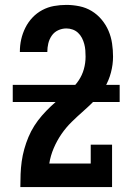

<svg xmlns="http://www.w3.org/2000/svg" viewBox="-20 -763 540 783"><path d="M63 0V-1Q63 -27 64 -53Q65 -79 68.5 -104.5Q72 -130 79 -155Q86 -180 96 -204Q106 -228 120 -250Q134 -272 151 -291.5Q168 -311 187 -329Q206 -347 226 -363Q246 -379 266 -396Q286 -413 300.5 -434.5Q315 -456 322 -481Q329 -506 329 -532Q329 -545 328 -558Q327 -571 323.5 -584Q320 -597 314 -608.5Q308 -620 298.5 -629Q289 -638 276.5 -642.5Q264 -647 251 -647Q233 -647 217 -639.5Q201 -632 191 -617.5Q181 -603 177 -586Q173 -569 173 -552Q173 -551 173 -551Q173 -551 173 -551H61Q61 -551 61 -551.5Q61 -552 61 -552Q61 -578 66.5 -602.5Q72 -627 83.5 -650Q95 -673 112.5 -691.5Q130 -710 152.5 -722Q175 -734 200 -738.5Q225 -743 251 -743Q277 -743 304 -737.5Q331 -732 354 -718Q377 -704 394.5 -683Q412 -662 422.5 -637.5Q433 -613 437 -586Q441 -559 441 -532Q441 -500 432.5 -467.5Q424 -435 407.5 -407Q391 -379 368 -355.5Q345 -332 320.5 -310.5Q296 -289 272.5 -266Q249 -243 230.5 -216Q212 -189 199 -158.5Q186 -128 181 -96H350V-173H437V0ZM32 -347V-417H468V-347Z"/></svg>

Font: Iosevka Gothic
Style: Bold
Weight: 700
Monospace: yes
Designer: Belleve Invis
Foundry: Belleve Invis
Version: Version 15.5.1; ttfautohint (v1.8.4)